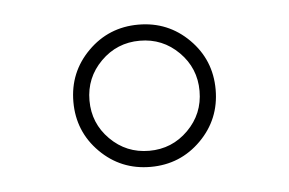

<svg xmlns="http://www.w3.org/2000/svg" viewBox="-31 -384 454 302"><g transform="rotate(-5 196.5 -233.5)"><path d="M84 -233.4Q84 -280.3 116.7 -313Q149.4 -345.7 196.3 -345.7Q243.2 -345.7 275.9 -313Q308.6 -280.3 308.6 -233.4Q308.6 -186.5 275.9 -153.8Q243.2 -121.1 196.3 -121.1Q149.4 -121.1 116.7 -153.8Q84 -186.5 84 -233.4ZM109.4 -233.4Q109.4 -197.3 134.8 -171.9Q160.2 -146.5 196.3 -146.5Q232.4 -146.5 257.8 -171.9Q283.2 -197.3 283.2 -233.4Q283.2 -269.5 257.8 -294.9Q232.4 -320.3 196.3 -320.3Q160.2 -320.3 134.8 -294.9Q109.4 -269.5 109.4 -233.4Z"/></g></svg>

Font: Vazirmatn FD NL Thin
Style: Regular
Weight: 100
Designer: Saber Rastikerdar
Foundry: Saber Rastikerdar
Version: Version 33.003